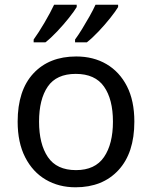

<svg xmlns="http://www.w3.org/2000/svg" viewBox="-20 -786 645 816"><path d="M551 -269Q551 -136 483.5 -63Q416 10 301 10Q230 10 174.5 -22.5Q119 -55 87 -117.5Q55 -180 55 -269Q55 -402 122 -474Q189 -546 304 -546Q377 -546 432.5 -513.5Q488 -481 519.5 -419.5Q551 -358 551 -269ZM146 -269Q146 -174 183.5 -118.5Q221 -63 303 -63Q384 -63 422 -118.5Q460 -174 460 -269Q460 -364 422 -418Q384 -472 302 -472Q220 -472 183 -418Q146 -364 146 -269ZM482 -756Q472 -739 449 -710Q426 -681 399 -652.5Q372 -624 349 -606H299V-618Q313 -637 329 -663Q345 -689 360.5 -716.5Q376 -744 386 -766H482ZM306 -756Q296 -739 273 -710Q250 -681 223 -652.5Q196 -624 173 -606H123V-618Q144 -647 169 -689.5Q194 -732 210 -766H306Z"/></svg>

Font: Noto Sans Phoenician
Style: Regular
Weight: 400
Designer: Monotype Design Team
Foundry: Monotype Imaging Inc.
Version: Version 2.001; ttfautohint (v1.8.4.7-5d5b)